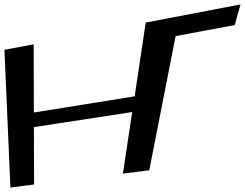

<svg xmlns="http://www.w3.org/2000/svg" viewBox="-75 -813 1106 867"><path d="M599 -44 718 -650 985 -700 1011 -793 583 -711 533 -378 78 -305 77 -613 -55 -588 -28 34 79 20 78 -239 522 -307 480 -29Z"/></svg>

Font: Gamestation Warped
Style: Regular
Weight: 400
Designer: Jonas Hecksher
Foundry: Jonas Hecksher, Playtypeª, e-types AS
Version: Version 1.003